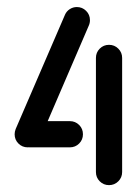

<svg xmlns="http://www.w3.org/2000/svg" viewBox="-20 -539 408 559"><path d="M221.5 -148.1Q221.5 -132.2 210.4 -121.1Q199.3 -110 183.3 -110H66.7Q50.7 -110 39.6 -121.1Q28.5 -132.2 28.5 -148.1Q28.5 -164.1 39.6 -175.2Q50.7 -186.3 66.7 -186.3H183.3Q199.3 -186.3 210.4 -175.2Q221.5 -164.1 221.5 -148.1ZM297.4 -408.5Q313.3 -408.5 324.4 -397.4Q335.6 -386.3 335.6 -370.4V-38.1Q335.6 -22.2 324.4 -11.1Q313.3 0 297.4 0Q281.5 0 270.4 -11.1Q259.3 -22.2 259.3 -38.1V-370.4Q259.3 -386.3 270.4 -397.4Q281.5 -408.5 297.4 -408.5ZM60.7 -110Q44.8 -110 33.7 -121.1Q22.6 -132.2 22.6 -148.1Q22.6 -155.6 25.6 -163.3L169.3 -496.3Q173.7 -506.3 183.1 -512.4Q192.6 -518.5 203.7 -518.5Q219.6 -518.5 230.7 -507.4Q241.9 -496.3 241.9 -480.4Q241.9 -471.9 238.5 -464.4L95.9 -133Q91.5 -123 81.9 -116.5Q72.2 -110 60.7 -110Z"/></svg>

Font: 26F Galaxy Sans
Style: Bold
Weight: 700
Designer: C₂₉H₂₅N₃O₅
Version: Version 1.100